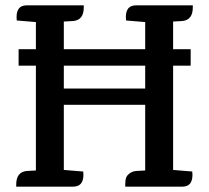

<svg xmlns="http://www.w3.org/2000/svg" viewBox="-20 -702 786 722"><path d="M665 0H451V-8Q451 -32 458 -41Q471 -57 491 -59L526 -61V-308H220V-63L293 -57Q299 0 254 0H41V-8Q41 -55 80 -59L115 -61V-455H50V-517H115V-619L43 -625Q37 -682 81 -682H295V-674Q295 -627 256 -623L220 -621V-517H526V-619L454 -625Q448 -682 492 -682H705V-674Q705 -627 666 -623L631 -621V-517H697V-455H631V-63L703 -57Q709 0 665 0ZM220 -369H526V-455H220Z"/></svg>

Font: Karma SemiBold
Style: Regular
Weight: 600
Designer: Joana Correia
Foundry: Indian Type Foundry
Version: Version 1.202;PS 1.0;hotconv 1.0.78;makeotf.lib2.5.61930; tt